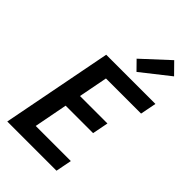

<svg xmlns="http://www.w3.org/2000/svg" viewBox="-274 -1011 1098 1098"><g transform="rotate(45 275.0 -461.5)"><path d="M19 0 149 -670H547L528 -573H244L210 -397H432L413 -300H191L152 -97H436L417 0ZM341 -723 288 -777 446 -923 511 -857Z"/></g></svg>

Font: Lode
Style: Bold Italic
Weight: 700
Italic angle: -11°
Monospace: yes
Designer: Belleve Invis
Foundry: Belleve Invis
Version: Version 29.2.0; ttfautohint (v1.8.3)